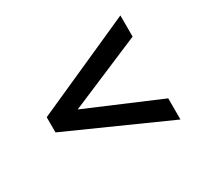

<svg xmlns="http://www.w3.org/2000/svg" viewBox="-102 -691 747 711"><g transform="rotate(-30 271.0 -335.5)"><path d="M483.2 -112.5 58.5 -302.5V-367.5L483.2 -557.5V-467L132.2 -318V-352L483.2 -203Z"/></g></svg>

Font: Outfit Thin
Style: Regular
Weight: 100
Designer: Rodrigo Fuenzalida
Foundry: fragTYPE
Version: Version 1.100;gftools[0.9.27]